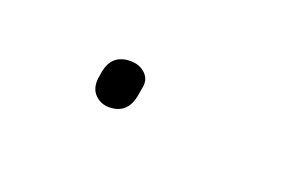

<svg xmlns="http://www.w3.org/2000/svg" viewBox="-27 -488 246 155"><g transform="rotate(20 96.0 -410.5)"><path d="M66 -390Q59 -390 54 -395Q49 -400 50 -409L51 -415Q54 -431 70 -431Q78 -431 83 -426Q88 -421 86 -413L85 -407Q82 -390 66 -390Z"/></g></svg>

Font: Sofia Sans Hairline
Style: Italic
Weight: 1
Italic angle: -9°
Designer: Botio Nikoltchev, Ani Petrova
Foundry: lettersoup
Version: Version 4.102